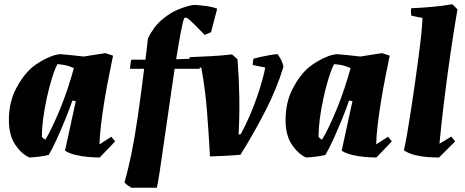

<svg xmlns="http://www.w3.org/2000/svg" viewBox="-20 -732 2196 907"><path d="M119 12Q82 -4 52 -48.5Q22 -93 22 -164Q22 -248 55 -312Q88 -376 132 -414Q149 -428 173.5 -442.5Q198 -457 223.5 -466.5Q249 -476 267 -476Q294 -474 321 -471Q348 -468 375 -465L478 -481L514 -469Q505 -425 494 -370Q483 -315 473.5 -257Q464 -199 457.5 -145Q451 -91 450 -50L506 -86L524 -64L451 12Q428 12 397.5 9.5Q367 7 337.5 0Q308 -7 287 -20L338 -254L322 -257Q308 -216 288.5 -168.5Q269 -121 249 -76.5Q229 -32 210 0Q188 5 165 8Q142 11 119 12ZM194 -72Q208 -94 226.5 -132.5Q245 -171 264.5 -218.5Q284 -266 300.5 -316Q317 -366 329 -410Q311 -419 291 -423.5Q271 -428 251 -429Q237 -401 224 -358Q211 -315 200.5 -266.5Q190 -218 184 -172.5Q178 -127 178 -93V-85Q184 -78 194 -72Z M601 155Q592 150 583 143.5Q574 137 568 129Q585 71 600 -1.5Q615 -74 629.5 -172Q644 -270 661 -407H594Q595 -420 596.5 -432Q598 -444 601 -450Q614 -450 630.5 -450Q647 -450 667 -450Q670 -474 673 -499.5Q676 -525 679 -551Q706 -606 745.5 -639.5Q785 -673 826 -689Q867 -705 896 -709Q921 -708 953.5 -703.5Q986 -699 1006 -691L977 -580L947 -567Q928 -586 904.5 -610.5Q881 -635 862 -648Q859 -648 856 -648Q853 -648 851 -648Q844 -633 834 -579.5Q824 -526 812 -452Q843 -453 869 -454Q895 -455 913 -457L928 -438L923 -407H805Q792 -319 778 -221.5Q764 -124 752 -42Q742 31 733.5 84.5Q725 138 721 155Z M972 7Q966 -101 958 -205Q950 -309 931 -412L875 -426Q873 -445 876 -462Q921 -464 973.5 -466.5Q1026 -469 1076 -475L1102 -452Q1109 -362 1110.5 -273Q1112 -184 1107 -96L1117 -98Q1138 -136 1157.5 -180.5Q1177 -225 1192.5 -269.5Q1208 -314 1218.5 -351.5Q1229 -389 1233 -413L1174 -425Q1174 -430 1175 -440Q1176 -450 1178 -455Q1192 -459 1215 -464Q1238 -469 1259.5 -472.5Q1281 -476 1291 -476Q1313 -448 1319 -417Q1289 -316 1233.5 -208Q1178 -100 1116 -1Q1084 2 1045.5 4Q1007 6 972 7Z M1426 12Q1389 -4 1359 -48.5Q1329 -93 1329 -164Q1329 -248 1362 -312Q1395 -376 1439 -414Q1456 -428 1480.5 -442.5Q1505 -457 1530.5 -466.5Q1556 -476 1574 -476Q1601 -474 1628 -471Q1655 -468 1682 -465L1785 -481L1821 -469Q1812 -425 1801 -370Q1790 -315 1780.5 -257Q1771 -199 1764.5 -145Q1758 -91 1757 -50L1813 -86L1831 -64L1758 12Q1735 12 1704.5 9.5Q1674 7 1644.5 0Q1615 -7 1594 -20L1645 -254L1629 -257Q1615 -216 1595.5 -168.5Q1576 -121 1556 -76.5Q1536 -32 1517 0Q1495 5 1472 8Q1449 11 1426 12ZM1501 -72Q1515 -94 1533.5 -132.5Q1552 -171 1571.5 -218.5Q1591 -266 1607.5 -316Q1624 -366 1636 -410Q1618 -419 1598 -423.5Q1578 -428 1558 -429Q1544 -401 1531 -358Q1518 -315 1507.5 -266.5Q1497 -218 1491 -172.5Q1485 -127 1485 -93V-85Q1491 -78 1501 -72Z M2054 12Q2030 12 2000 10Q1970 8 1940 0.5Q1910 -7 1888 -22Q1895 -52 1903.5 -101.5Q1912 -151 1921.5 -212Q1931 -273 1940 -337Q1949 -401 1957 -461Q1965 -521 1970 -569.5Q1975 -618 1976 -647L1923 -658Q1920 -675 1922 -693Q1969 -695 2020.5 -699.5Q2072 -704 2117 -712L2141 -688Q2124 -589 2108 -479Q2092 -369 2078.5 -259Q2065 -149 2056 -53L2112 -87L2130 -64Z"/></svg>

Font: Labrada ExtraBold
Style: Italic
Weight: 800
Italic angle: -7°
Designer: Mercedes Jáuregui
Foundry: Omnibus-Type Team
Version: Version 1.000; ttfautohint (v1.8.4.7-5d5b)